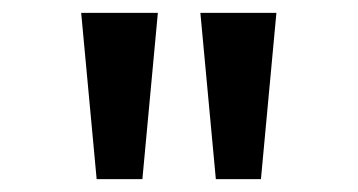

<svg xmlns="http://www.w3.org/2000/svg" viewBox="-20 -749 555 298"><path d="M130 -471 106 -729H225L201 -471ZM315 -471 291 -729H409L385 -471Z"/></svg>

Font: Noto Sans Gurmukhi Medium
Style: Regular
Weight: 500
Designer: Jelle Bosma - Monotype Design Team
Foundry: Monotype Imaging Inc.
Version: Version 2.004; ttfautohint (v1.8.4.7-5d5b)